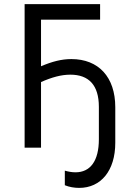

<svg xmlns="http://www.w3.org/2000/svg" viewBox="-20 -720 657 936"><path d="M296 112V183C318 192 343 196 366 196C472 196 542 112 542 -24V-197C542 -345 460 -432 328 -432C280 -432 234 -420 180 -397V-624H468V-700H100V0H180V-320C232 -343 278 -356 323 -356C413 -356 462 -305 462 -199V-41C462 65 420 120 348 120C331 120 314 117 296 112Z"/></svg>

Font: Fixel Text Regular
Style: Regular
Weight: 400
Width: 4
Designer: AlfaBravo + MacPaw
Foundry: Kyrylo Tkachov, Marchela Mozhyna, Serhii Makarenko, Maria Weinstein, Zakhar Kryvoshyya
Version: Version 1.211